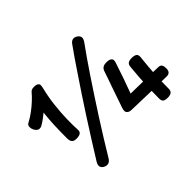

<svg xmlns="http://www.w3.org/2000/svg" viewBox="-172 -1140 1491 1491"><g transform="rotate(-45 574.0 -394.5)"><path d="M725 -806Q740 -830 759.5 -834Q779 -838 798 -824Q817 -811 818.5 -794Q820 -777 804 -754Q772 -710 734 -655.5Q696 -601 654 -538Q612 -475 567 -406.5Q522 -338 476.5 -267Q431 -196 386.5 -124.5Q342 -53 300 17Q286 40 267 44.5Q248 49 227 37Q189 14 217 -32Q266 -111 315 -188.5Q364 -266 412 -340.5Q460 -415 505.5 -483.5Q551 -552 591.5 -612Q632 -672 665.5 -721.5Q699 -771 725 -806ZM104 -528Q101 -527 96.5 -526Q92 -525 84 -525Q72 -525 61.5 -534.5Q51 -544 44.5 -558.5Q38 -573 38 -586Q38 -597 41.5 -605.5Q45 -614 61 -622Q92 -638 126.5 -663.5Q161 -689 191.5 -717.5Q222 -746 240 -768Q248 -778 258 -782Q268 -786 285 -786Q305 -786 317.5 -778.5Q330 -771 330 -757Q330 -745 323 -717Q306 -647 297.5 -570.5Q289 -494 287.5 -426Q286 -358 289 -311Q291 -287 276.5 -277Q262 -267 233 -267Q203 -267 192.5 -281.5Q182 -296 182 -321Q182 -398 184.5 -460.5Q187 -523 193.5 -581Q200 -639 212 -701L258 -649Q239 -630 212.5 -607Q186 -584 157.5 -562.5Q129 -541 104 -528ZM756 -486Q764 -507 778.5 -515Q793 -523 813 -523Q843 -523 856 -514Q869 -505 869 -492Q869 -485 867 -476.5Q865 -468 861 -458Q839 -391 819.5 -335Q800 -279 777 -218Q824 -217 879 -216Q934 -215 987 -214Q1040 -213 1079 -211Q1096 -210 1104 -197.5Q1112 -185 1112 -161Q1112 -136 1100.5 -124.5Q1089 -113 1068 -114Q1065 -114 1041 -114.5Q1017 -115 980 -115.5Q943 -116 900.5 -117.5Q858 -119 816 -120Q774 -121 739 -122Q704 -123 683 -124Q669 -125 658 -134.5Q647 -144 647 -157Q647 -164 648.5 -172.5Q650 -181 655 -194Q657 -199 665 -222.5Q673 -246 685 -281Q697 -316 710.5 -355Q724 -394 736.5 -428.5Q749 -463 756 -486ZM923 -368Q925 -389 938 -398.5Q951 -408 978 -408Q1007 -408 1020.5 -398Q1034 -388 1032 -365Q1026 -309 1022.5 -268.5Q1019 -228 1017 -193Q1015 -158 1014 -121Q1013 -84 1013 -36Q1013 -12 999.5 -1.5Q986 9 958 9Q930 9 918 -0.5Q906 -10 906 -34Q906 -86 908 -145.5Q910 -205 914 -262.5Q918 -320 923 -368Z"/></g></svg>

Font: Playpen Sans SemiBold
Style: Regular
Weight: 600
Designer: Laura Meseguer, Veronika Burian, José Scaglione
Foundry: TypeTogether
Version: Version 1.001